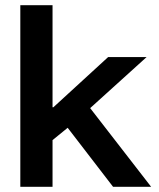

<svg xmlns="http://www.w3.org/2000/svg" viewBox="-20 -720 612 740"><path d="M58.3 0V-700H182.5V-306.7H185.8L396.7 -500H545L327.5 -303.3L562.5 0H415.8L240.8 -227.5L182.5 -180V0Z"/></svg>

Font: Funnel Display Light SemiBold
Style: Regular
Weight: 600
Version: Version 1.000